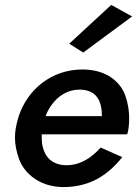

<svg xmlns="http://www.w3.org/2000/svg" viewBox="-20 -753 563 782"><path d="M518 -686 433 -733 262 -575 319 -539ZM390 -152C355 -113 310 -80 250 -80C195 -81 165 -110 154 -155C151 -167 150 -180 150 -193C150 -197 150 -202 150 -206H498C502 -217 503 -227 504 -235C506 -248 506 -261 506 -274C506 -303 501 -332 491 -362C470 -422 411 -470 316 -470C189 -470 92 -388 56 -279C51 -263 47 -247 44 -230C42 -217 41 -204 41 -192C41 -164 47 -135 58 -104C81 -43 145 8 237 9C349 9 421 -42 478 -113ZM166 -280C171 -295 179 -310 189 -324C216 -363 257 -388 303 -388C304 -388 306 -388 307 -388C375 -386 395 -340 395 -280Z"/></svg>

Font: Jost Medium
Style: Italic
Weight: 500
Italic angle: -5°
Version: Version 3.710